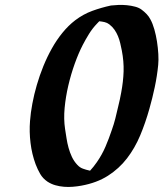

<svg xmlns="http://www.w3.org/2000/svg" viewBox="-20 -732 654 768"><path d="M423.8 -710Q436.5 -711.4 453.4 -712.2Q470.2 -712.9 487.5 -711.2Q504.9 -709.5 520.5 -705.3Q536.1 -701.2 546.4 -693.4Q557.6 -685.1 566.7 -675.5Q575.7 -666 582 -653.8Q590.8 -637.7 597.4 -614.5Q604 -591.3 607.9 -566.2Q611.8 -541 613.3 -516.1Q614.7 -491.2 612.8 -472.2Q608.4 -427.7 599.1 -383.8Q589.8 -339.8 577.6 -296.9Q562 -241.2 540.8 -190.4Q519.5 -139.6 488 -98.6Q456.5 -57.6 411.9 -29.1Q367.2 -0.5 305.2 10.7Q288.6 13.7 271 15.1Q253.4 16.6 235.8 15.1Q218.3 13.7 201.7 9Q185.1 4.4 169.9 -5.4Q151.4 -18.1 140.9 -36.1Q130.4 -54.2 122.6 -74.7Q107.4 -115.7 102.1 -160.4Q96.7 -205.1 100.1 -248Q102.5 -280.8 109.4 -317.4Q116.2 -354 127.2 -391.8Q138.2 -429.7 153.3 -467Q168.5 -504.4 187.5 -538.3Q206.5 -572.3 230 -601.1Q253.4 -629.9 280.8 -650.9Q313 -675.3 349.1 -688.5Q385.3 -701.7 423.8 -710ZM417 -634.8Q408.7 -641.1 398.2 -643.6Q387.7 -646 377 -647L368.2 -637.7Q350.6 -619.6 336.4 -596.9Q322.3 -574.2 311 -552.2Q293.9 -519 278.8 -476.8Q263.7 -434.6 253.2 -389.6Q242.7 -344.7 238.5 -300Q234.4 -255.4 240.2 -216.8Q243.2 -198.2 246.1 -179Q249 -159.7 254.2 -140.9Q259.3 -122.1 267.6 -104.5Q275.9 -86.9 289.1 -72.8Q298.8 -62 311.5 -57.4Q324.2 -52.7 337.9 -49.8Q338.4 -49.3 340.3 -49.3Q354 -64 367.2 -83Q387.7 -112.3 401.9 -145.3Q416 -178.2 427.2 -211.9Q435.5 -234.9 441.4 -258.3Q447.3 -281.7 452.6 -305.2Q456.1 -319.3 459.2 -333.5Q462.4 -347.7 464.8 -361.8Q473.1 -405.8 474.4 -446.3Q475.6 -486.8 467.3 -529.8Q464.4 -544.9 460.9 -559.3Q457.5 -573.7 451.9 -587.4Q446.3 -601.1 438 -613Q429.7 -625 417 -634.8Z"/></svg>

Font: Autopia Bold Italic
Style: Bold Italic
Weight: 700
Italic angle: -104°
Designer: Antoine Gelgon
Foundry: Antoine Gelgon
Version: V.1.0